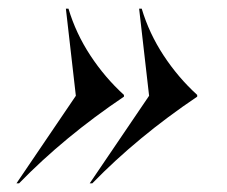

<svg xmlns="http://www.w3.org/2000/svg" viewBox="-20 -501 523 443"><path d="M266 -278V-282Q222 -322 188.5 -373Q155 -424 138 -481H132L155 -280L18 -78H24Q128 -185 266 -278ZM193 -78Q297 -185 435 -278V-282Q391 -322 357.5 -373Q324 -424 307 -481H301L324 -280L187 -78Z"/></svg>

Font: Nyght Serif Italic
Style: Regular
Weight: 400
Italic angle: -16°
Designer: Maksym Kobuzan
Version: Version 0.410